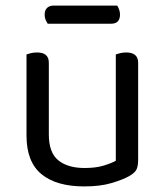

<svg xmlns="http://www.w3.org/2000/svg" viewBox="-20 -655 590 688"><path d="M75 -460Q80 -462 90.5 -464.5Q101 -467 113 -467Q155 -467 155 -430V-173Q155 -108 189 -80.5Q223 -53 283 -53Q323 -53 351 -61.5Q379 -70 395 -79V-460Q400 -462 410.5 -464.5Q421 -467 432 -467Q475 -467 475 -430V-82Q475 -61 469.5 -48.5Q464 -36 443 -24Q420 -11 379.5 1Q339 13 282 13Q182 13 128.5 -31Q75 -75 75 -169ZM151 -570Q147 -576 143.5 -584Q140 -592 140 -602Q140 -619 149 -627Q158 -635 172 -635H400Q404 -629 407 -620.5Q410 -612 410 -603Q410 -570 378 -570Z"/></svg>

Font: Baloo Bhai 2
Style: Regular
Weight: 400
Designer: Supriya Tembe, Noopur Datye and Ek Type
Foundry: Ek Type
Version: Version 1.640;PS 1.000;hotconv 16.6.51;makeotf.lib2.5.65220;